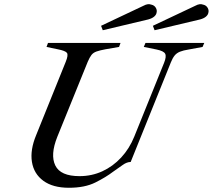

<svg xmlns="http://www.w3.org/2000/svg" viewBox="-20 -876 1006 908"><path d="M306 12Q230 12 185 -21Q140 -54 131 -110.5Q122 -167 151 -237L291 -584Q304 -616 296.5 -626Q289 -636 253 -643L200 -654L207 -673H550L543 -654L479 -643Q452 -638 436.5 -632.5Q421 -627 412.5 -616Q404 -605 395 -584L251 -229Q217 -144 241.5 -93.5Q266 -43 356 -43Q414 -43 464 -66Q514 -89 553 -131Q592 -173 615 -230L756 -579Q768 -609 761 -622Q754 -635 720 -642L660 -654L668 -673H946L938 -654L873 -642Q847 -638 831 -631.5Q815 -625 805.5 -613Q796 -601 788 -581L598 -110Q580 -110 560.5 -96Q541 -82 515 -64Q481 -38 431 -13Q381 12 306 12ZM711 -733 703 -754 904 -849Q915 -855 924 -856Q933 -857 941 -854Q955 -851 962 -839Q969 -827 965 -814Q963 -805 953.5 -797Q944 -789 926 -784ZM466 -733 458 -754 659 -849Q670 -855 679 -856Q688 -857 696 -854Q710 -851 717 -839Q724 -827 720 -814Q718 -805 708.5 -797Q699 -789 681 -784Z"/></svg>

Font: Ibarra Real Nova Medium
Style: Italic
Weight: 500
Italic angle: -22°
Designer: Jose Maria Ribagorda & Octavio Pardo
Foundry: Octavio Pardo
Version: Version 2.000